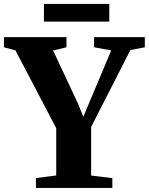

<svg xmlns="http://www.w3.org/2000/svg" viewBox="-40 -926 734 946"><path d="M237 -61.5V-294.5L36 -678L-20.5 -693V-743H287.5V-693L221.5 -677.5L344.5 -415L370.5 -350.5L397.5 -415L508 -677.5L423.5 -693V-743H673.5V-693L602.5 -679.5L409 -300.5V-61L513.5 -48.5V0H137V-48.5ZM498.5 -906.5V-819.5H176.5V-906.5Z"/></svg>

Font: Merriweather 60pt ExtraBold
Style: Regular
Weight: 800
Version: Version 2.100